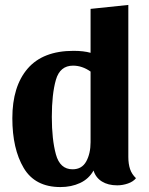

<svg xmlns="http://www.w3.org/2000/svg" viewBox="-20 -736 604 778"><path d="M531 -14Q520 0 498.5 7.5Q477 15 455 15Q418 15 393 -0.5Q368 -16 359 -45Q340 -11 304.5 5.5Q269 22 225 22Q122 22 76 -55.5Q30 -133 30 -257Q30 -386 92 -458Q154 -530 278 -530Q319 -530 347 -522V-700L500 -716V-100Q500 -72 507 -51Q514 -30 531 -14ZM276 -470Q223 -470 206.5 -412.5Q190 -355 190 -262Q190 -171 206.5 -110.5Q223 -50 274 -50Q312 -50 329.5 -82Q347 -114 347 -160V-446Q313 -470 276 -470Z"/></svg>

Font: Sansita
Style: Bold
Weight: 700
Designer: Pablo Cosgaya
Foundry: Omnibus-Type
Version: Version 1.006